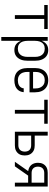

<svg xmlns="http://www.w3.org/2000/svg" viewBox="1108 -1676 783 3040"><g transform="rotate(90 1500.0 -156.5)"><path d="M220 0V-465H60V-520H440V-465H280V0Z M566 215V-520H627V-424Q635 -447 649 -467Q663 -487 682.5 -501.5Q702 -516 725.5 -522Q749 -528 773 -528Q799 -528 823.5 -521.5Q848 -515 868.5 -500Q889 -485 903.5 -464Q918 -443 926.5 -419.5Q935 -396 938.5 -370.5Q942 -345 942 -320V-200Q942 -175 938.5 -149.5Q935 -124 926.5 -100.5Q918 -77 903.5 -56Q889 -35 868.5 -20Q848 -5 823.5 1.5Q799 8 773 8Q749 8 725.5 2Q702 -4 682.5 -18.5Q663 -33 649 -53Q635 -73 627 -96V215ZM751 -47Q770 -47 788.5 -51.5Q807 -56 823 -66.5Q839 -77 850.5 -92.5Q862 -108 869 -125.5Q876 -143 878.5 -162Q881 -181 881 -200V-320Q881 -339 878.5 -358Q876 -377 869 -394.5Q862 -412 850.5 -427.5Q839 -443 823 -453.5Q807 -464 788.5 -468.5Q770 -473 751 -473Q732 -473 714 -468.5Q696 -464 680.5 -453Q665 -442 654.5 -426.5Q644 -411 638 -393.5Q632 -376 629.5 -357.5Q627 -339 627 -320V-200Q627 -181 629.5 -162.5Q632 -144 638 -126.5Q644 -109 654.5 -93.5Q665 -78 680.5 -67Q696 -56 714 -51.5Q732 -47 751 -47Z M1251 8Q1225 8 1198 2.5Q1171 -3 1147.5 -16Q1124 -29 1106 -49.5Q1088 -70 1077.5 -95Q1067 -120 1062.5 -146.5Q1058 -173 1058 -200V-320Q1058 -347 1062.5 -373.5Q1067 -400 1077.5 -424.5Q1088 -449 1106 -469.5Q1124 -490 1147 -503.5Q1170 -517 1196.5 -522.5Q1223 -528 1250 -528Q1277 -528 1303.5 -522.5Q1330 -517 1353 -503.5Q1376 -490 1394 -469.5Q1412 -449 1422.5 -424.5Q1433 -400 1437.5 -373.5Q1442 -347 1442 -320V-232H1119V-200Q1119 -181 1121.5 -162Q1124 -143 1131 -125Q1138 -107 1150 -91.5Q1162 -76 1178.5 -66Q1195 -56 1213.5 -51.5Q1232 -47 1251 -47Q1273 -47 1295 -51.5Q1317 -56 1335.5 -67.5Q1354 -79 1366 -98.5Q1378 -118 1379 -140H1440Q1438 -118 1431 -96.5Q1424 -75 1410.5 -57Q1397 -39 1378.5 -26Q1360 -13 1339 -5.5Q1318 2 1296 5Q1274 8 1251 8ZM1119 -288H1381V-320Q1381 -339 1378.5 -358Q1376 -377 1369 -394.5Q1362 -412 1350.5 -427.5Q1339 -443 1323 -453.5Q1307 -464 1288 -468.5Q1269 -473 1250 -473Q1231 -473 1212 -468.5Q1193 -464 1177 -453.5Q1161 -443 1149.5 -427.5Q1138 -412 1131 -394.5Q1124 -377 1121.5 -358Q1119 -339 1119 -320Z M1720 0V-465H1560V-520H1940V-465H1780V0Z M2066 0V-520H2127V-314H2281Q2302 -314 2323.5 -310.5Q2345 -307 2364 -297.5Q2383 -288 2398.5 -273Q2414 -258 2424 -239Q2434 -220 2438 -199Q2442 -178 2442 -157Q2442 -136 2438 -114.5Q2434 -93 2424 -74Q2414 -55 2398.5 -40.5Q2383 -26 2364 -16.5Q2345 -7 2323.5 -3.5Q2302 0 2281 0ZM2127 -55H2281Q2301 -55 2321 -61.5Q2341 -68 2355 -82.5Q2369 -97 2375 -117Q2381 -137 2381 -157Q2381 -177 2375 -197Q2369 -217 2355 -231.5Q2341 -246 2321 -252Q2301 -258 2281 -258H2127Z M2542 0 2690 -211Q2662 -214 2636 -226.5Q2610 -239 2592 -260.5Q2574 -282 2566 -309.5Q2558 -337 2558 -365Q2558 -386 2562 -407Q2566 -428 2576 -446.5Q2586 -465 2601.5 -480Q2617 -495 2636 -504Q2655 -513 2676 -516.5Q2697 -520 2718 -520H2934V0H2873V-210H2761L2614 0ZM2718 -265H2873V-465H2718Q2698 -465 2678.5 -459Q2659 -453 2645 -438.5Q2631 -424 2625 -404.5Q2619 -385 2619 -365Q2619 -345 2625 -325.5Q2631 -306 2645 -291.5Q2659 -277 2678.5 -271Q2698 -265 2718 -265Z"/></g></svg>

Font: Iosevka Curly Light
Style: Regular
Weight: 300
Monospace: yes
Designer: Belleve Invis
Foundry: Belleve Invis
Version: Version 22.1.2; ttfautohint (v1.8.4)